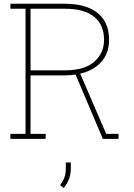

<svg xmlns="http://www.w3.org/2000/svg" viewBox="-20 -730 706 1010"><path d="M34.7 0.5V-25.9H114.3V-684.1H34.7V-710.4H320.3Q395.5 -710.4 447.5 -688.7Q499.5 -667 526.6 -624.8Q553.7 -582.5 553.7 -520Q553.7 -460.4 524.2 -418.7Q494.6 -377 441.7 -355.2Q388.7 -333.5 318.4 -333.5H140.6V-25.9H220.2V0.5ZM521 0.5 372.1 -350.6H398.4L538.6 -25.9H603.5V0.5ZM140.6 -359.9H317.9Q425.8 -359.9 476.6 -405.8Q527.3 -451.7 527.3 -520Q527.3 -599.6 475.3 -641.8Q423.3 -684.1 320.3 -684.1H140.6ZM314.5 259.3 296.4 243.7Q312 222.2 319.1 202.9Q326.2 183.6 326.2 156.2V124.5H352.5V155.3Q352.5 188 342.3 213.6Q332 239.3 314.5 259.3Z"/></svg>

Font: Roboto Slab LO Thin
Style: Regular
Weight: 250
Designer: Google
Version: Version 2.00;September 28, 2018;FontCreator 11.5.0.2427 64-b